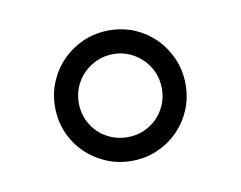

<svg xmlns="http://www.w3.org/2000/svg" viewBox="-40 -769 400 319"><g transform="rotate(-10 160.0 -610.0)"><path d="M230 -609.9Q230 -624.5 224.6 -637.2Q219.2 -649.9 209.7 -659.4Q200.2 -668.9 187.5 -674.6Q174.8 -680.2 160.2 -680.2Q145.5 -680.2 132.6 -674.6Q119.6 -668.9 110.1 -659.4Q100.6 -649.9 95.2 -637.2Q89.8 -624.5 89.8 -609.9Q89.8 -595.2 95.2 -582.5Q100.6 -569.8 110.1 -560.3Q119.6 -550.8 132.6 -545.4Q145.5 -540 160.2 -540Q174.8 -540 187.5 -545.4Q200.2 -550.8 209.7 -560.3Q219.2 -569.8 224.6 -582.5Q230 -595.2 230 -609.9ZM270 -609.9Q270 -586.9 261.5 -566.9Q252.9 -546.9 238 -532Q223.1 -517.1 203.1 -508.5Q183.1 -500 160.2 -500Q137.2 -500 117.2 -508.5Q97.2 -517.1 82 -532Q66.9 -546.9 58.3 -566.9Q49.8 -586.9 49.8 -609.9Q49.8 -632.8 58.3 -652.8Q66.9 -672.9 82 -688Q97.2 -703.1 117.2 -711.7Q137.2 -720.2 160.2 -720.2Q183.1 -720.2 203.1 -711.7Q223.1 -703.1 238 -688Q252.9 -672.9 261.5 -652.8Q270 -632.8 270 -609.9Z"/></g></svg>

Font: BabelStone Ogham Special
Style: Regular
Weight: 400
Designer: Andrew West
Foundry: BabelStone
Version: Version 1.02 March 14, 2022